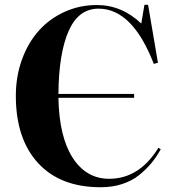

<svg xmlns="http://www.w3.org/2000/svg" viewBox="-20 -765 719 799"><path d="M398.9 14.2Q230.5 14.2 138.2 -86.7Q45.9 -187.5 45.9 -366.2Q45.9 -447.3 71.5 -517.6Q97.2 -587.9 141.8 -637.7Q186.5 -687.5 249 -715.8Q311.5 -744.1 382.8 -744.1Q486.8 -744.1 567.9 -667L581.1 -745.1H596.2L637.2 -503.9L620.1 -499Q531.2 -729 390.1 -729Q306.6 -729 265.6 -636Q224.6 -543 223.1 -374H538.1V-357.9H223.1Q226.1 -195.8 282.5 -108.4Q338.9 -21 434.1 -21Q559.6 -21 639.2 -149.9L648.9 -144Q630.9 -111.3 609.6 -85.7Q588.4 -60.1 558.6 -36.1Q528.8 -12.2 488 1Q447.3 14.2 398.9 14.2Z"/></svg>

Font: Display Regular
Style: Bold
Weight: 700
Designer: Latin by Veronika Burian and Jose Scaglione. Greek by Irene Vlachou. Cyrillic by Vera Evstafieva.
Foundry: TypeTogether
Version: Version 3.002